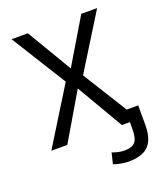

<svg xmlns="http://www.w3.org/2000/svg" viewBox="-169 -846 1027 1191"><g transform="rotate(-20 344.0 -251.0)"><path d="M647.5 -78.1V50.8Q647.5 144.5 606 187Q564.5 229.5 473.6 229.5Q428.7 229.5 375 211.9L392.6 139.6Q435.5 156.2 472.7 156.2Q522.5 156.2 543 132.8Q563.5 109.4 563.5 50.8V2H529.3H510.7L331.1 -304.7L150.4 2H44.9L275.4 -370.1L49.8 -732.4H157.2L333 -436.5L509.8 -732.4H614.3L389.6 -370.1L571.3 -78.1Z"/></g></svg>

Font: irohakakuC Regular
Style: Regular
Weight: 400
Designer: [Source Han Sans]
Ryoko NISHIZUKA Ë•øÂ°öÊ∂ºÂ≠ê (kana & ideographs); Paul D. Hunt (Latin, Greek & Cyrillic); Wenlong ZHAN
Version: Version 1.001.20160904